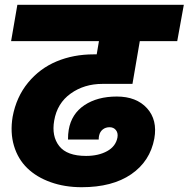

<svg xmlns="http://www.w3.org/2000/svg" viewBox="-20 -760 780 794"><path d="M25.9 -589.8 51.8 -740.2H740.2L712.9 -589.8H558.1L527.8 -413.1H403.8Q328.1 -413.1 272.2 -373Q216.3 -333 204.1 -261.2Q192.9 -196.8 224.9 -156Q256.8 -115.2 335.9 -115.2Q387.2 -115.2 423.1 -135Q459 -154.8 465.8 -191.9Q468.8 -210.4 459.2 -222.2Q449.7 -233.9 433.1 -233.9Q417 -233.9 405.3 -224.9Q393.6 -215.8 390.1 -200.2Q388.2 -194.3 388.2 -183.1H261.2Q261.2 -206.1 264.2 -223.1Q275.4 -289.1 329.1 -325Q382.8 -360.8 462.9 -360.8Q543.9 -360.8 587.9 -312.5Q631.8 -264.2 618.2 -187Q600.6 -92.8 522.5 -39.3Q444.3 14.2 317.9 14.2Q247.6 14.2 189.5 -6.6Q131.3 -27.3 92.8 -64.7Q54.2 -102.1 37.8 -157Q21.5 -211.9 32.2 -276.9Q47.4 -358.9 95.9 -418Q144.5 -477.1 214.1 -506.1Q283.7 -535.2 367.2 -535.2H379.9L389.2 -589.8Z"/></svg>

Font: Poppins ExtraBold
Style: Italic
Weight: 800
Italic angle: -10°
Designer: Ninad Kale (Devanagari), Jonny Pinhorn (Latin)
Foundry: Indian Type Foundry
Version: Version 3.200;PS 1.000;hotconv 16.6.54;makeotf.lib2.5.65590